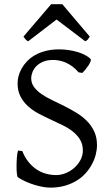

<svg xmlns="http://www.w3.org/2000/svg" viewBox="-20 -860 516 895"><path d="M432.1 -184.1Q432.1 -162.1 426.3 -139.2Q420.4 -116.2 408.4 -94Q396.5 -71.8 378.7 -52Q360.8 -32.2 336.7 -17.6Q312.5 -2.9 282 5.9Q251.5 14.6 214.8 14.6Q198.7 14.6 179.7 11.2Q160.6 7.8 140.6 1.7Q120.6 -4.4 100.8 -13.2Q81.1 -22 64 -33.2Q60.5 -35.2 58.8 -49.8Q57.1 -64.5 57.1 -84.2Q57.1 -104 58.6 -124.5Q60.1 -145 64 -158.2L84 -155.8Q95.2 -127 112.1 -106Q128.9 -85 149.4 -71Q169.9 -57.1 193.6 -50.5Q217.3 -43.9 242.2 -43.9Q264.2 -43.9 286.4 -53Q308.6 -62 326.2 -77.6Q343.8 -93.3 355 -114Q366.2 -134.8 366.2 -158.2Q366.2 -188 353 -209.5Q339.8 -231 318.6 -247.6Q297.4 -264.2 270 -277.3Q242.7 -290.5 214.1 -303.7Q185.5 -316.9 158.2 -331.5Q130.9 -346.2 109.6 -365.7Q88.4 -385.3 75.2 -410.9Q62 -436.5 62 -472.2Q62 -487.3 66.4 -504.9Q70.8 -522.5 80.6 -540Q90.3 -557.6 105.7 -574Q121.1 -590.3 142.8 -602.8Q164.6 -615.2 192.9 -622.6Q221.2 -629.9 256.8 -629.9Q278.8 -629.9 301 -626.5Q323.2 -623 342.5 -617.2Q361.8 -611.3 377.4 -603Q393.1 -594.7 401.9 -585Q405.3 -582 402.1 -573.5Q398.9 -564.9 392.3 -554.9Q385.7 -544.9 377.7 -535.2Q369.6 -525.4 363.8 -520L346.2 -522.9Q332.5 -539.1 317.6 -550Q302.7 -561 287.4 -567.9Q272 -574.7 256.8 -577.6Q241.7 -580.6 228 -580.6Q200.7 -580.6 181.4 -572.5Q162.1 -564.5 149.7 -551.8Q137.2 -539.1 131.3 -523.9Q125.5 -508.8 125.5 -495.1Q125.5 -472.2 138.7 -454.3Q151.9 -436.5 173.3 -421.6Q194.8 -406.7 222.4 -393.6Q250 -380.4 278.8 -366Q307.6 -351.6 335.2 -335Q362.8 -318.4 384.3 -296.9Q405.8 -275.4 418.9 -247.8Q432.1 -220.2 432.1 -184.1ZM398.4 -689.5Q392.6 -680.2 389.2 -675.8Q385.7 -671.4 377.4 -667.5L243.7 -769L111.3 -667.5Q107.4 -669.4 104.7 -671.4Q102.1 -673.3 99.9 -675.8Q97.7 -678.2 95.2 -681.6Q92.8 -685.1 89.4 -689.5L218.3 -840.3H270.5Z"/></svg>

Font: Gentium Plus APac
Style: Regular
Weight: 400
Designer: J. Victor Gaultney, Annie Olsen, Iska Routamaa, Becca Hirsbrunner
Foundry: SIL International
Version: Version 5.000